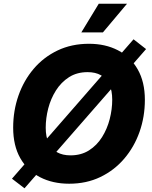

<svg xmlns="http://www.w3.org/2000/svg" viewBox="-20 -971 813 1025"><path d="M349.1 9.8Q261.2 9.8 193.6 -25.1Q126 -60.1 88.1 -127Q50.3 -193.8 50.3 -289.6Q50.3 -379.9 78.6 -460.7Q106.9 -541.5 159.9 -603.8Q212.9 -666 287.6 -701.7Q362.3 -737.3 455.1 -737.3Q542.5 -737.3 609.6 -702.6Q676.8 -668 715.1 -600.8Q753.4 -533.7 753.4 -438Q753.4 -347.7 724.9 -266.8Q696.3 -186 643.1 -123.8Q589.8 -61.5 515.6 -25.9Q441.4 9.8 349.1 9.8ZM356.4 -141.6Q413.1 -141.6 455.1 -168.2Q497.1 -194.8 524.7 -238.8Q552.2 -282.7 565.7 -335.2Q579.1 -387.7 579.1 -438.5Q579.1 -487.3 563.7 -520Q548.3 -552.7 519 -569.3Q489.7 -585.9 447.8 -585.9Q390.6 -585.9 348.6 -559.1Q306.6 -532.2 278.8 -488.3Q251 -444.3 237.5 -392.3Q224.1 -340.3 224.1 -289.1Q224.1 -240.7 239.7 -207.8Q255.4 -174.8 284.7 -158.2Q314 -141.6 356.4 -141.6ZM110.8 34.2 43.9 -17.1 692.9 -761.2 759.8 -709ZM414.1 -797.9 507.3 -951.2H658.2L529.3 -797.9Z"/></svg>

Font: Inter ExtraBold
Style: Italic
Weight: 800
Italic angle: -9.3988°
Designer: Rasmus Andersson
Foundry: rsms
Version: Version 4.001;git-66647c0bb